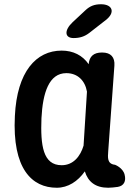

<svg xmlns="http://www.w3.org/2000/svg" viewBox="-20 -835 645 903"><path d="M381 -786 321 -730C281 -692 284 -656 326 -656C355 -656 378 -663 401 -681L478 -741C523 -776 510 -815 455 -815C425 -815 403 -807 381 -786ZM50 -290C37 -41 130 48 247 48C300 48 346 18 379 -29C394 20 429 48 489 48C503 48 518 46 534 44C563 39 574 17 566 -14C558 -46 521 -60 521 -60C483 -64 487 -95 489 -124L518 -526C521 -566 501 -588 461 -588H459C421 -588 400 -570 397 -533C368 -575 324 -597 270 -597C150 -597 60 -498 50 -290ZM175 -279C181 -398 210 -491 292 -491C345 -491 380 -456 389 -404L373 -150C358 -100 325 -58 270 -58C182 -58 170 -151 175 -279Z"/></svg>

Font: 寒蝉团圆体 Round
Style: Regular
Weight: 500
Designer: 寒蝉字型
Version: Version 2.700;Glyphs 3.1.1 (3135)